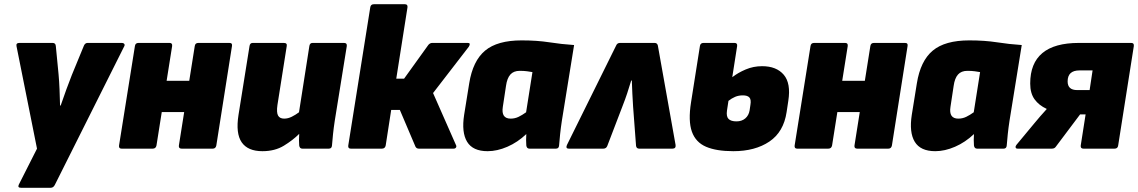

<svg xmlns="http://www.w3.org/2000/svg" viewBox="-20 -703 5382 908"><path d="M79 185Q62 185 69 170L155 0L58 -485Q55 -500 72 -500H229Q243 -500 244 -485L257 -351Q260 -318 261.5 -281.5Q263 -245 264 -204H267Q281 -245 294 -280.5Q307 -316 320 -349L376 -485Q378 -491 382.5 -495.5Q387 -500 394 -500H557Q564 -500 567.5 -495.5Q571 -491 568 -485L240 170Q233 185 220 185Z M555 0Q541 0 543 -15L618 -485Q620 -500 635 -500H782Q796 -500 794 -485L768 -321H875L901 -485Q903 -500 918 -500H1065Q1080 -500 1077 -485L1003 -15Q1000 0 986 0H839Q824 0 826 -15L851 -173H745L720 -15Q717 0 702 0Z M1221 12Q1152 12 1123 -30Q1094 -72 1108 -160L1160 -485Q1162 -500 1175 -500H1322Q1339 -500 1336 -485L1292 -206Q1287 -171 1295 -156.5Q1303 -142 1324 -142Q1342 -142 1360 -151Q1378 -160 1394 -172L1443 -485Q1445 -500 1458 -500H1607Q1622 -500 1620 -485L1563 -131Q1558 -98 1555 -69.5Q1552 -41 1550 -15Q1549 0 1535 0H1410Q1397 0 1395 -15Q1393 -38 1395 -70Q1365 -40 1322.5 -14Q1280 12 1221 12Z M2191 -500Q2201 -500 2201.5 -495Q2202 -490 2197 -482L2028 -263L2136 -18Q2140 -11 2136.5 -5.5Q2133 0 2125 0H1961Q1950 0 1945 -9L1871 -183H1830L1804 -15Q1801 0 1786 0H1639Q1625 0 1627 -15L1731 -668Q1733 -683 1748 -683H1895Q1909 -683 1907 -668L1854 -331H1891L2006 -491Q2014 -500 2024 -500Z M2286 12Q2216 12 2189 -32.5Q2162 -77 2175 -160L2199 -309Q2216 -415 2274 -463.5Q2332 -512 2447 -512Q2520 -512 2577.5 -503Q2635 -494 2695 -490L2637 -131Q2632 -98 2629 -69.5Q2626 -41 2624 -15Q2623 0 2609 0H2484Q2471 0 2469 -15Q2468 -27 2468 -41Q2468 -55 2469 -69Q2428 -30 2379.5 -9Q2331 12 2286 12ZM2395 -142Q2415 -142 2432.5 -150.5Q2450 -159 2468 -172L2498 -362Q2487 -364 2472.5 -366Q2458 -368 2438 -368Q2409 -368 2393.5 -350.5Q2378 -333 2373 -297L2358 -198Q2349 -142 2395 -142Z M2670 0Q2654 0 2661 -17L2894 -488Q2899 -500 2912 -500H3076Q3088 -500 3091 -488L3175 -17Q3177 0 3160 0H3003Q2990 0 2988 -13L2974 -199Q2972 -233 2970.5 -260.5Q2969 -288 2968 -322H2965Q2955 -289 2946 -261.5Q2937 -234 2924 -201L2852 -13Q2847 0 2833 0Z M3448 12Q3368 12 3319 -9Q3270 -30 3252 -80.5Q3234 -131 3248 -219L3290 -485Q3292 -500 3307 -500H3454Q3468 -500 3466 -485L3443 -338Q3470 -359 3506.5 -374.5Q3543 -390 3584 -390Q3652 -390 3686.5 -349.5Q3721 -309 3708 -226L3700 -173Q3686 -79 3618.5 -33.5Q3551 12 3448 12ZM3418 -180Q3414 -152 3425.5 -140.5Q3437 -129 3463 -129Q3488 -129 3504.5 -143Q3521 -157 3525 -181L3529 -208Q3533 -232 3524 -242Q3515 -252 3493 -252Q3473 -252 3456.5 -245Q3440 -238 3425 -226Z M3750 0Q3736 0 3738 -15L3813 -485Q3815 -500 3830 -500H3977Q3991 -500 3989 -485L3963 -321H4070L4096 -485Q4098 -500 4113 -500H4260Q4275 -500 4272 -485L4198 -15Q4195 0 4181 0H4034Q4019 0 4021 -15L4046 -173H3940L3915 -15Q3912 0 3897 0Z M4403 12Q4333 12 4306 -32.5Q4279 -77 4292 -160L4316 -309Q4333 -415 4391 -463.5Q4449 -512 4564 -512Q4637 -512 4694.5 -503Q4752 -494 4812 -490L4754 -131Q4749 -98 4746 -69.5Q4743 -41 4741 -15Q4740 0 4726 0H4601Q4588 0 4586 -15Q4585 -27 4585 -41Q4585 -55 4586 -69Q4545 -30 4496.5 -9Q4448 12 4403 12ZM4512 -142Q4532 -142 4549.5 -150.5Q4567 -159 4585 -172L4615 -362Q4604 -364 4589.5 -366Q4575 -368 4555 -368Q4526 -368 4510.5 -350.5Q4495 -333 4490 -297L4475 -198Q4466 -142 4512 -142Z M4793 0Q4784 0 4783 -6Q4782 -12 4787 -18L4870 -118Q4885 -136 4899.5 -153Q4914 -170 4929 -186L4930 -188Q4893 -205 4872.5 -233.5Q4852 -262 4852 -308Q4852 -500 5082 -500H5330Q5344 -500 5342 -485L5268 -15Q5266 0 5251 0H5104Q5089 0 5091 -15L5114 -162H5088L4973 -9Q4967 0 4954 0ZM5074 -277H5133L5147 -370H5085Q5029 -370 5029 -318Q5029 -277 5074 -277Z"/></svg>

Font: Sofia Sans ExtraBlack
Style: Italic
Weight: 1000
Italic angle: -9°
Designer: Botio Nikoltchev, Ani Petrova
Foundry: lettersoup
Version: Version 4.100; ttfautohint (v1.8.4.7-5d5b)